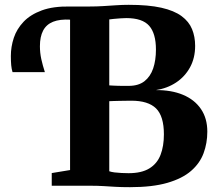

<svg xmlns="http://www.w3.org/2000/svg" viewBox="-20 -770 900 796"><path d="M519 6Q483 6 458 4.5Q433 3 408.8 1.5Q384.5 0 352 0H194.5V-52.5L270.5 -65V-743H350.5Q382 -743 409 -744.8Q436 -746.5 461.5 -748.2Q487 -750 513.5 -750Q595.5 -750 648.8 -738Q702 -726 732.8 -703.2Q763.5 -680.5 776.2 -649.2Q789 -618 789 -580Q789 -529.5 767.8 -490.8Q746.5 -452 709.8 -427.8Q673 -403.5 626 -396.5Q690.5 -397 738.5 -377Q786.5 -357 813 -318.2Q839.5 -279.5 839.5 -224.5Q839.5 -176.5 824 -134.8Q808.5 -93 772.2 -61.5Q736 -30 674 -12Q612 6 519 6ZM513 -52Q567 -52 599.2 -71.8Q631.5 -91.5 645.5 -127.8Q659.5 -164 659.5 -213Q659.5 -288.5 627 -320.5Q594.5 -352.5 524.5 -352.5Q513.5 -352.5 500.5 -352.2Q487.5 -352 474.8 -351.8Q462 -351.5 451.2 -351.2Q440.5 -351 433 -350.5V-60Q441 -57 454.8 -55.2Q468.5 -53.5 484 -52.8Q499.5 -52 513 -52ZM513.5 -414Q554 -414 578.8 -433.2Q603.5 -452.5 615 -486.2Q626.5 -520 626.5 -564.5Q626.5 -631 598.5 -663Q570.5 -695 503.5 -695Q494 -695 480 -694Q466 -693 453 -691.8Q440 -690.5 433 -689.5V-416Q440.5 -415.5 450.8 -415Q461 -414.5 472 -414.2Q483 -414 494 -414Q505 -414 513.5 -414ZM32 -471Q28 -483.5 26.5 -499.5Q25 -515.5 25 -538Q25 -576 37.2 -613Q49.5 -650 77.8 -679.8Q106 -709.5 153.5 -727Q201 -744.5 272 -743L277.5 -716.5L272 -688.5Q228 -691 200 -679.8Q172 -668.5 158.8 -643.2Q145.5 -618 145.5 -578.5Q145.5 -551 151.2 -525Q157 -499 166 -471Z"/></svg>

Font: Merriweather 48pt ExtraBold
Style: Regular
Weight: 800
Version: Version 2.100